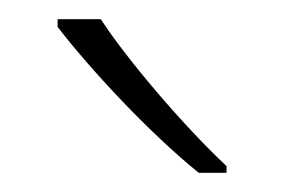

<svg xmlns="http://www.w3.org/2000/svg" viewBox="-20 -786 296 200"><path d="M85 -766H40V-758C73 -715 135 -648 187 -606H216V-613C173 -653 113 -723 85 -766Z"/></svg>

Font: Noto Sans Georgian ExtraLight
Style: Regular
Weight: 200
Designer: Monotype Design Team, Akaki Razmadze
Foundry: Google LLC
Version: Version 2.005